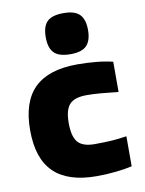

<svg xmlns="http://www.w3.org/2000/svg" viewBox="-90 -872 712 944"><g transform="rotate(-10 266.0 -400.0)"><path d="M316 9Q173 9 102.5 -59.5Q32 -128 32 -270Q32 -412 102.5 -480.5Q173 -549 316 -549Q364 -549 411 -544.5Q458 -540 493 -531V-380Q449 -385 409.5 -388.5Q370 -392 335 -392Q275 -392 250 -365Q225 -338 225 -272Q225 -204 249.5 -176Q274 -148 333 -148Q383 -148 419 -150.5Q455 -153 493 -159V-9Q458 -1 411 4Q364 9 316 9ZM293 -604Q236 -604 211.5 -628.5Q187 -653 187 -707Q187 -761 211.5 -785Q236 -809 293 -809Q350 -809 374 -784Q398 -759 398 -707Q398 -654 374 -629Q350 -604 293 -604Z"/></g></svg>

Font: Encode Sans Normal
Style: ExtraBold
Weight: 800
Designer: Pablo Impallari, Andres Torresi
Foundry: Pablo Impallari, Andres Torresi
Version: Version 1.000; ttfautohint (v1.00) -l 8 -r 50 -G 200 -x 14 -